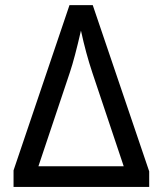

<svg xmlns="http://www.w3.org/2000/svg" viewBox="-20 -734 640 754"><path d="M565.9 -61V0H33.2V-64.9L252.9 -713.9H344.2ZM297.9 -613.8Q272.9 -504.9 254.9 -451.2L130.9 -81.1H465.8L342.8 -448.2Q317.4 -523.9 297.9 -613.8Z"/></svg>

Font: WenQuanYi Micro Hei Mono
Style: Regular
Weight: 400
Foundry: Ascender Corporation
Version: Version 0.2.0-beta